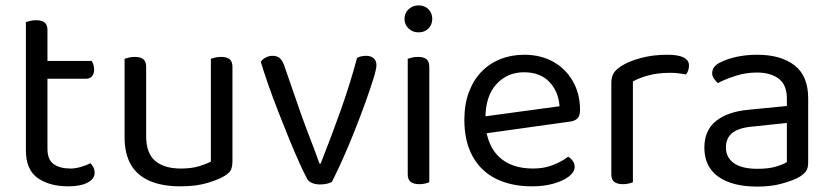

<svg xmlns="http://www.w3.org/2000/svg" viewBox="-20 -678 3088 712"><path d="M76 -264H156V-126Q156 -86 179 -69.5Q202 -53 242 -53Q259 -53 280 -59Q301 -65 315 -73Q321 -67 326 -58Q331 -49 331 -37Q331 -15 305 -1Q279 13 233 13Q163 13 119.5 -18Q76 -49 76 -121ZM117 -386V-452H320Q323 -448 326 -439Q329 -430 329 -420Q329 -404 321 -395Q313 -386 299 -386ZM156 -234H76V-596Q81 -598 91.5 -600.5Q102 -603 114 -603Q135 -603 145.5 -594.5Q156 -586 156 -567Z M442 -169V-260H522V-173Q522 -109 556 -81Q590 -53 650 -53Q690 -53 718 -61.5Q746 -70 762 -79V-260H842V-82Q842 -61 836.5 -48.5Q831 -36 810 -24Q788 -11 747 1Q706 13 649 13Q583 13 536.5 -6.5Q490 -26 466 -66.5Q442 -107 442 -169ZM842 -208H762V-460Q767 -462 777.5 -464.5Q788 -467 799 -467Q821 -467 831.5 -458.5Q842 -450 842 -430ZM522 -208H442V-460Q447 -462 457.5 -464.5Q468 -467 480 -467Q501 -467 511.5 -458.5Q522 -450 522 -430Z M1338 -471Q1355 -471 1365.5 -462Q1376 -453 1376 -436Q1376 -423 1365 -387Q1354 -351 1336 -301Q1318 -251 1296.5 -196.5Q1275 -142 1252.5 -91.5Q1230 -41 1211 -4Q1206 0 1193.5 3Q1181 6 1167 6Q1150 6 1137 0.5Q1124 -5 1119 -15Q1108 -35 1090.5 -73.5Q1073 -112 1053 -161Q1033 -210 1012.5 -262.5Q992 -315 975 -363.5Q958 -412 947 -449Q954 -459 966 -465Q978 -471 990 -471Q1008 -471 1018 -462Q1028 -453 1035 -432L1097 -253Q1105 -230 1118 -196Q1131 -162 1144 -128Q1157 -94 1165 -71H1169Q1209 -172 1244 -270.5Q1279 -369 1304 -463Q1317 -471 1338 -471Z M1480 -608Q1480 -629 1495 -643.5Q1510 -658 1532 -658Q1555 -658 1569 -643.5Q1583 -629 1583 -608Q1583 -587 1569 -572.5Q1555 -558 1532 -558Q1510 -558 1495 -572.5Q1480 -587 1480 -608ZM1492 -264H1572V-2Q1567 0 1557 2.5Q1547 5 1535 5Q1514 5 1503 -3.5Q1492 -12 1492 -31ZM1572 -225H1492V-460Q1497 -462 1507.5 -464.5Q1518 -467 1530 -467Q1551 -467 1561.5 -458.5Q1572 -450 1572 -430Z M1757 -180 1753 -243 2055 -284Q2051 -339 2017 -374.5Q1983 -410 1923 -410Q1861 -410 1820.5 -365.5Q1780 -321 1780 -238V-216Q1787 -136 1832.5 -94.5Q1878 -53 1957 -53Q1999 -53 2033 -67Q2067 -81 2087 -97Q2098 -90 2104.5 -80.5Q2111 -71 2111 -59Q2111 -40 2089.5 -23.5Q2068 -7 2032.5 3Q1997 13 1953 13Q1876 13 1819.5 -15Q1763 -43 1732.5 -98.5Q1702 -154 1702 -234Q1702 -291 1718.5 -335.5Q1735 -380 1764.5 -411Q1794 -442 1835 -458.5Q1876 -475 1924 -475Q1985 -475 2031.5 -449Q2078 -423 2104.5 -376.5Q2131 -330 2131 -270Q2131 -248 2121 -238.5Q2111 -229 2093 -227Z M2327 -376V-218H2247V-370Q2247 -393 2255.5 -406.5Q2264 -420 2284 -433Q2310 -450 2355 -462.5Q2400 -475 2455 -475Q2535 -475 2535 -435Q2535 -425 2532 -416.5Q2529 -408 2524 -402Q2514 -404 2498 -406Q2482 -408 2466 -408Q2420 -408 2385 -398.5Q2350 -389 2327 -376ZM2247 -264 2327 -252V-2Q2322 0 2312 2.5Q2302 5 2290 5Q2269 5 2258 -3.5Q2247 -12 2247 -31Z M2789 -52Q2831 -52 2858.5 -60.5Q2886 -69 2898 -77V-222L2774 -209Q2722 -205 2697 -186Q2672 -167 2672 -131Q2672 -94 2701.5 -73Q2731 -52 2789 -52ZM2788 -475Q2875 -475 2926 -436Q2977 -397 2977 -313V-76Q2977 -54 2968.5 -42.5Q2960 -31 2943 -21Q2919 -8 2879 3Q2839 14 2789 14Q2695 14 2643.5 -23Q2592 -60 2592 -130Q2592 -195 2635.5 -229.5Q2679 -264 2756 -271L2898 -285V-313Q2898 -363 2868 -386Q2838 -409 2787 -409Q2746 -409 2708.5 -397Q2671 -385 2642 -370Q2634 -377 2627.5 -386.5Q2621 -396 2621 -406Q2621 -432 2650 -446Q2677 -460 2712.5 -467.5Q2748 -475 2788 -475Z"/></svg>

Font: Baloo Tamma 2
Style: Regular
Weight: 400
Designer: Divya Kowshik, Shuchita Grover and Ek Type
Foundry: Ek Type
Version: Version 1.700